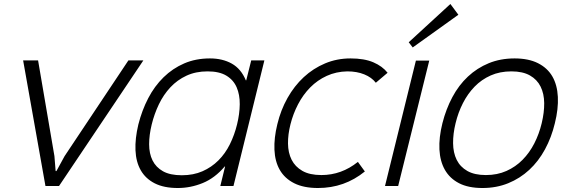

<svg xmlns="http://www.w3.org/2000/svg" viewBox="-20 -933 2849 963"><path d="M699 -630 276 0H208L96 -630H171L253 -150L259 -75H263L304 -150L624 -630Z M1151 0H1085L1109 -98H1107Q1058 -40 997 -15Q936 10 872 10Q802 10 756 -13.5Q710 -37 686 -79Q662 -121 659.5 -179.5Q657 -238 674 -309Q692 -380 723.5 -440.5Q755 -501 800.5 -545.5Q846 -590 904 -615Q962 -640 1033 -640Q1096 -640 1142.5 -614Q1189 -588 1213 -530H1215L1240 -630H1306ZM1169 -309Q1182 -362 1182.5 -410Q1183 -458 1167 -495Q1151 -532 1115.5 -553.5Q1080 -575 1021 -575Q962 -575 915.5 -553.5Q869 -532 834.5 -495Q800 -458 777 -410Q754 -362 741 -309Q728 -256 728 -209.5Q728 -163 745 -128.5Q762 -94 797.5 -74Q833 -54 892 -54Q950 -54 995.5 -74Q1041 -94 1075.5 -128.5Q1110 -163 1133 -209.5Q1156 -256 1169 -309Z M1810 -73Q1708 10 1575 10Q1503 10 1455.5 -14Q1408 -38 1383.5 -80.5Q1359 -123 1356.5 -182Q1354 -241 1371 -310Q1388 -381 1422 -441.5Q1456 -502 1503.5 -546Q1551 -590 1610.5 -615Q1670 -640 1738 -640Q1807 -640 1852.5 -620.5Q1898 -601 1924 -568L1865 -518Q1844 -545 1807 -560Q1770 -575 1722 -575Q1666 -574 1619 -552.5Q1572 -531 1536 -494.5Q1500 -458 1475 -410Q1450 -362 1437 -310Q1424 -259 1424.5 -213Q1425 -167 1442.5 -132Q1460 -97 1496.5 -76Q1533 -55 1592 -55Q1693 -55 1775 -121Z M2279 -859 2050 -695 2030 -721 2239 -913ZM1977 0H1911L2066 -629H2133Z M2763 -315Q2746 -244 2713.5 -184Q2681 -124 2634.5 -81Q2588 -38 2529 -14Q2470 10 2400 10Q2329 10 2282.5 -14Q2236 -38 2211.5 -81Q2187 -124 2184 -183.5Q2181 -243 2199 -315Q2217 -386 2249 -446Q2281 -506 2327 -549Q2373 -592 2431.5 -616Q2490 -640 2561 -640Q2631 -640 2678.5 -616Q2726 -592 2750.5 -549.5Q2775 -507 2778 -447Q2781 -387 2763 -315ZM2697 -315Q2710 -369 2709.5 -416Q2709 -463 2691.5 -498.5Q2674 -534 2638 -554.5Q2602 -575 2545 -575Q2487 -575 2441 -554.5Q2395 -534 2360.5 -498.5Q2326 -463 2302 -416Q2278 -369 2265 -315Q2252 -262 2252.5 -214.5Q2253 -167 2270.5 -131.5Q2288 -96 2324 -75.5Q2360 -55 2417 -55Q2474 -55 2520 -75.5Q2566 -96 2601 -131.5Q2636 -167 2660 -214Q2684 -261 2697 -315Z"/></svg>

Font: TypoPRO Sinkin Sans
Style: 300 Light Italic
Weight: 300
Italic angle: -112°
Designer: Keith Bates
Foundry: K-Type
Version: Sinkin Sans (version 1.0)  by Keith Bates   •   © 2014   www